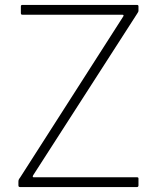

<svg xmlns="http://www.w3.org/2000/svg" viewBox="-20 -762 640 782"><path d="M63 0Q59 0 57 -1.5Q55 -3 55 -7V-22Q55 -27 56.5 -30.5Q58 -34 62 -39L482 -695Q486 -702 478 -702H72Q68 -702 66.5 -703.5Q65 -705 65 -709V-736Q65 -742 71 -742H538Q544 -742 544 -736V-719Q544 -715 542.5 -713Q541 -711 539 -707L115 -48Q113 -44 113.5 -42Q114 -40 117 -40H538Q544 -40 544 -35V-7Q544 -4 542.5 -2Q541 0 537 0H63Z"/></svg>

Font: Libre Franklin Thin Thin
Style: Regular
Weight: 250
Version: Version 3.000